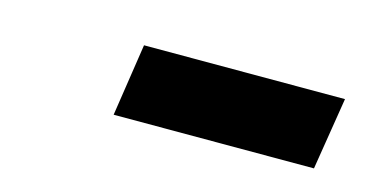

<svg xmlns="http://www.w3.org/2000/svg" viewBox="-30 -809 561 287"><g transform="rotate(15 250.0 -666.0)"><path d="M151 -610 168 -722H479L461 -610Z"/></g></svg>

Font: Nunito Sans 7pt Condensed Black
Style: Italic
Weight: 900
Width: 3
Italic angle: -9°
Designer: Vernon Adams
Foundry: Vernon Adams
Version: Version 3.101;gftools[0.9.27]